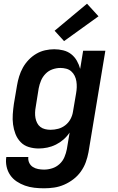

<svg xmlns="http://www.w3.org/2000/svg" viewBox="-20 -794 640 1037"><path d="M218 223Q191 223 165 220Q139 217 115 208.5Q91 200 70 186Q49 172 35 151.5Q21 131 15.5 105.5Q10 80 14 54H133Q131 70 137.5 84.5Q144 99 157 107.5Q170 116 186 119Q202 122 218 122Q240 122 262 115Q284 108 301.5 92Q319 76 328 54.5Q337 33 341 12L356 -78Q342 -57 323 -40.5Q304 -24 282 -13Q260 -2 236 3Q212 8 189 8Q161 8 135 0Q109 -8 91 -27Q73 -46 63.5 -70.5Q54 -95 50.5 -122Q47 -149 49 -177Q51 -205 55 -233L72 -333Q76 -357 83.5 -381.5Q91 -406 103.5 -428.5Q116 -451 134.5 -470.5Q153 -490 176 -503.5Q199 -517 224 -522.5Q249 -528 273 -528Q298 -528 322 -522Q346 -516 364.5 -501.5Q383 -487 395 -466Q407 -445 413 -422L429 -520H549L458 28Q453 55 443.5 81.5Q434 108 417 132Q400 156 376.5 174Q353 192 326.5 203.5Q300 215 272.5 219Q245 223 218 223ZM253 -93Q274 -93 294.5 -98.5Q315 -104 332.5 -117.5Q350 -131 360.5 -150.5Q371 -170 374 -190L391 -290Q394 -307 394.5 -323Q395 -339 392.5 -355Q390 -371 383 -385Q376 -399 364.5 -409Q353 -419 337.5 -423Q322 -427 306 -427Q285 -427 263.5 -419.5Q242 -412 226 -395.5Q210 -379 201.5 -358.5Q193 -338 189 -317L173 -217Q170 -201 169.5 -186Q169 -171 171.5 -157Q174 -143 180.5 -130Q187 -117 198 -108.5Q209 -100 223.5 -96.5Q238 -93 253 -93ZM326 -572 275 -628 450 -774 512 -706Z"/></svg>

Font: Iosevka SS04 Extended Oblique
Style: Bold
Weight: 700
Width: 7
Italic angle: -9°
Monospace: yes
Designer: Belleve Invis
Foundry: Belleve Invis
Version: Version 19.0.0; ttfautohint (v1.8.4)